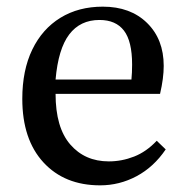

<svg xmlns="http://www.w3.org/2000/svg" viewBox="-20 -543 556 577"><path d="M281 14Q174 14 110.5 -55Q47 -124 47 -246Q47 -332 77 -394Q107 -456 161.5 -489.5Q216 -523 289 -523Q372 -523 422 -474Q472 -425 472 -345Q472 -308 461 -261H147Q147 -160 191 -109Q235 -58 307 -58Q346 -58 383 -72.5Q420 -87 451 -120L478 -94Q442 -41 390.5 -13.5Q339 14 281 14ZM147 -304H375Q377 -324 377 -349Q377 -419 352.5 -451Q328 -483 279 -483Q221 -483 188 -439.5Q155 -396 147 -304Z"/></svg>

Font: Literata 36pt
Style: Regular
Weight: 400
Designer: Latin by Veronika Burian and Jose Scaglione. Greek by Irene Vlachou. Cyrillic by Vera Evstafieva.
Foundry: TypeTogether
Version: Version 3.002